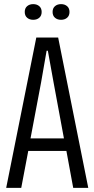

<svg xmlns="http://www.w3.org/2000/svg" viewBox="-20 -911 458 931"><path d="M156 -729H262L408 0H335L302 -179H117L83 0H10ZM290 -240 240 -510 212 -665H206L179 -510L128 -240ZM235 -853Q235 -871 246.5 -881Q258 -891 276 -891Q294 -891 305.5 -881Q317 -871 317 -853Q317 -835 305.5 -825Q294 -815 276 -815Q258 -815 246.5 -825Q235 -835 235 -853ZM100 -853Q100 -871 111.5 -881Q123 -891 141 -891Q159 -891 170.5 -881Q182 -871 182 -853Q182 -835 170.5 -825Q159 -815 141 -815Q123 -815 111.5 -825Q100 -835 100 -853Z"/></svg>

Font: Mona Sans Condensed
Style: Regular
Weight: 400
Width: 3
Designer: Deni Anggara
Foundry: GitHub
Version: Version 2.000